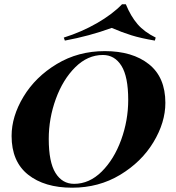

<svg xmlns="http://www.w3.org/2000/svg" viewBox="-20 -860 819 894"><path d="M34 -227Q34 -318 89.5 -410Q145 -502 244.5 -562Q344 -622 468 -622Q597 -622 673.5 -561Q750 -500 750 -381Q750 -290 694.5 -198Q639 -106 539.5 -46Q440 14 316 14Q187 14 110.5 -47Q34 -108 34 -227ZM207 -213Q207 -105 238.5 -54.5Q270 -4 325 -4Q396 -4 453.5 -61Q511 -118 544 -208.5Q577 -299 577 -395Q577 -503 545.5 -553.5Q514 -604 459 -604Q388 -604 330.5 -547Q273 -490 240 -399.5Q207 -309 207 -213ZM282 -671 277 -685Q360 -711 432 -752.5Q504 -794 548 -840H566Q589 -784 620.5 -747.5Q652 -711 705 -685L701 -671Q636 -682 592.5 -695.5Q549 -709 500 -730Q396 -692 282 -671Z"/></svg>

Font: Playfair Display SC
Style: Bold Italic
Weight: 700
Italic angle: -14°
Designer: Claus Eggers Sørensen
Foundry: Claus Eggers Sørensen
Version: Version 1.200; ttfautohint (v1.6)